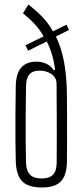

<svg xmlns="http://www.w3.org/2000/svg" viewBox="-20 -825 372 852"><path d="M166 7Q106 7 79.2 -19.8Q52.5 -46.5 50 -107.5Q49 -152.5 48.5 -203.5Q48 -254.5 48.5 -313.8Q49 -373 50 -443.5Q51 -498.5 74.2 -525Q97.5 -551.5 142 -551.5Q167.5 -551.5 188 -541Q208.5 -530.5 217.5 -514H224.5Q220 -552 210.5 -583.5Q201 -615 187.5 -641L105 -600L93 -624L173.5 -663.5Q156 -695 132.8 -719.5Q109.5 -744 82 -766L106 -805Q139.5 -779 166.8 -751Q194 -723 215 -686L275 -715.5L286.5 -692L228 -663Q251.5 -616 263.8 -552.5Q276 -489 277 -402.5Q277.5 -354.5 277.5 -304.8Q277.5 -255 277.5 -205.2Q277.5 -155.5 277 -107.5Q276.5 -67 264.8 -41.8Q253 -16.5 228.8 -4.8Q204.5 7 166 7ZM165.5 -33Q198.5 -33 214.8 -49.5Q231 -66 231.5 -102Q232 -158 232 -211.2Q232 -264.5 231.8 -323Q231.5 -381.5 231 -453.5Q230.5 -481.5 208 -496.5Q185.5 -511.5 155.5 -511.5Q125 -511.5 110.8 -495.2Q96.5 -479 95.5 -442.5Q94.5 -373.5 94 -313.8Q93.5 -254 94 -201.8Q94.5 -149.5 95.5 -102Q97 -66 113.5 -49.5Q130 -33 165.5 -33Z"/></svg>

Font: Big Shoulders Display Thin Light
Style: Regular
Weight: 300
Version: Version 2.002